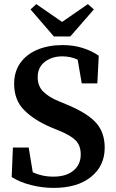

<svg xmlns="http://www.w3.org/2000/svg" viewBox="-20 -900 566 937"><path d="M242 17Q186 17 131 3Q76 -11 37 -36L43 -180H120L140 -59Q163 -49 187 -43.5Q211 -38 241 -38Q303 -38 338.5 -67.5Q374 -97 374 -146Q374 -190 349 -215Q324 -240 269 -262L228 -279Q146 -314 97.5 -363Q49 -412 49 -491Q49 -550 79 -592.5Q109 -635 162.5 -657.5Q216 -680 286 -680Q338 -680 383 -666Q428 -652 462 -628L455 -493H379L359 -609Q324 -625 284 -625Q234 -625 199 -598.5Q164 -572 164 -523Q164 -480 191 -453Q218 -426 267 -406L310 -388Q408 -347 449.5 -300Q491 -253 491 -179Q491 -91 424.5 -37Q358 17 242 17ZM157 -880 283 -793 409 -880 438 -854 323 -722H243L129 -854Z"/></svg>

Font: Source Serif Pro SemiBold
Style: Regular
Weight: 600
Designer: Frank Grießhammer
Foundry: Adobe Systems Incorporated
Version: Version 3.001;hotconv 1.0.111;makeotfexe 2.5.65597